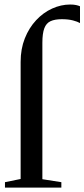

<svg xmlns="http://www.w3.org/2000/svg" viewBox="-20 -850 382 870"><path d="M2.5 0V-24.5L73.5 -39V-569.5Q73.5 -628.5 92.5 -676.2Q111.5 -724 143.8 -758.5Q176 -793 216.2 -811.2Q256.5 -829.5 298 -829.5Q314 -829.5 325.2 -827Q336.5 -824.5 342.5 -821.5V-745.5Q331.5 -752 310.5 -757.5Q289.5 -763 260 -763Q228.5 -763 209 -754Q189.5 -745 180.8 -721.8Q172 -698.5 172 -656V-38L258 -24.5V0Z"/></svg>

Font: Merriweather 120pt
Style: Regular
Weight: 400
Version: Version 2.100